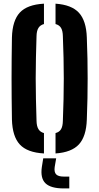

<svg xmlns="http://www.w3.org/2000/svg" viewBox="-20 -828 540 1046"><path d="M219.5 8Q128.5 3 88 -40.8Q47.5 -84.5 45 -177Q44 -238.5 43.5 -293.2Q43 -348 43 -400.8Q43 -453.5 43.5 -508.2Q44 -563 45 -623.5Q47.5 -716 88 -759.5Q128.5 -803 219.5 -808V-697Q199 -691.5 189.2 -675.5Q179.5 -659.5 179 -630.5Q177 -570.5 175.8 -513.8Q174.5 -457 174.5 -401.2Q174.5 -345.5 175.8 -288.5Q177 -231.5 179 -170.5Q179.5 -141 189.2 -124.8Q199 -108.5 219.5 -103ZM282.5 8V-103Q303.5 -108.5 312.8 -124.5Q322 -140.5 322.5 -170.5Q325 -231 326.2 -287.8Q327.5 -344.5 327.5 -400.2Q327.5 -456 326.2 -513Q325 -570 322.5 -630.5Q322 -659.5 312.8 -675.5Q303.5 -691.5 282.5 -697V-808Q370 -802 410 -758.5Q450 -715 453 -623.5Q455.5 -563 456.5 -508.2Q457.5 -453.5 457.5 -400.5Q457.5 -347.5 456.5 -292.8Q455.5 -238 453 -177Q450 -85 410 -41.5Q370 2 282.5 8ZM357.5 198.5H327Q257 198.5 228 170.8Q199 143 208 81.5L215.5 34.5H286L278 81.5Q274 109.5 285.8 121.8Q297.5 134 327 134H357.5Z"/></svg>

Font: Big Shoulders Stencil Text Thin ExtraBold
Style: Regular
Weight: 800
Version: Version 2.001